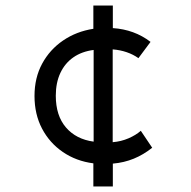

<svg xmlns="http://www.w3.org/2000/svg" viewBox="-20 -590 688 690"><path d="M315.5 80V-3Q253.5 -11 205.8 -43.8Q158 -76.5 131 -128Q104 -179.5 104 -245Q104 -310.5 131.5 -361.2Q159 -412 206.8 -444.5Q254.5 -477 315.5 -486.5V-570H385.5V-489Q424 -486.5 457.8 -474.2Q491.5 -462 521 -439.5L477.5 -381Q458.5 -394.5 435 -402.5Q411.5 -410.5 385 -412.5V-79Q415.5 -81.5 442 -93Q468.5 -104.5 486 -120L527 -59Q495.5 -34 460.8 -19.8Q426 -5.5 385.5 -2V80ZM316.5 -81V-410.5Q274 -405 243.8 -384Q213.5 -363 197 -328Q180.5 -293 180.5 -246Q180.5 -174.5 217 -132Q253.5 -89.5 316.5 -81Z"/></svg>

Font: Geologica Cursive Light
Style: Regular
Weight: 300
Designer: Sindre Bremnes, Frode Helland
Foundry: Monokrom Skriftforlag AS
Version: Version 1.010;gftools[0.9.28]